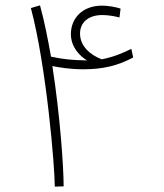

<svg xmlns="http://www.w3.org/2000/svg" viewBox="-20 -696 610 715"><path d="M217 -2C217 -73 204 -264 175 -450C201 -445 239 -438 290 -438C363 -438 418 -451 476 -482L469 -514C434 -497 406 -485 359 -475C312 -493 278 -527 278 -571C278 -613 310 -640 361 -640C385 -640 409 -635 425 -631L429 -664C411 -670 382 -675 360 -675C287 -675 244 -628 244 -569C244 -524 273 -490 304 -471C243 -472 213 -476 170 -485C158 -552 145 -618 129 -676L95 -666C153 -448 184 -75 184 -1Z"/></svg>

Font: Noto Sans Arabic ExtLt
Style: Regular
Weight: 200
Designer: Monotype Design Team, Nadine Chahine, Nizar Qandah and Khaled Hosny
Foundry: Monotype Imaging Inc.
Version: Version 2.012